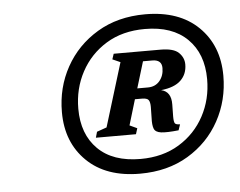

<svg xmlns="http://www.w3.org/2000/svg" viewBox="-39 -729 655 525"><g transform="rotate(-5 288.0 -466.5)"><path d="M377 -683Q470 -683 522.8 -631.5Q575.5 -580 575.5 -497Q575.5 -430 544.8 -373.8Q514 -317.5 457.8 -283.8Q401.5 -250 325.5 -250Q232.5 -250 179.8 -301.5Q127 -353 127 -436Q127 -503.5 158 -559.5Q189 -615.5 245.2 -649.2Q301.5 -683 377 -683ZM330.5 -290Q391.5 -290 436.5 -317.5Q481.5 -345 506 -390.8Q530.5 -436.5 530.5 -491.5Q530.5 -561.5 489.2 -602.2Q448 -643 372.5 -643Q311 -643 266.2 -615.5Q221.5 -588 197 -542.2Q172.5 -496.5 172.5 -441.5Q172.5 -371.5 213.5 -330.8Q254.5 -290 330.5 -290ZM446 -375 440.5 -359Q408 -355.5 392.5 -357.5Q377 -359.5 373 -369.5Q369 -379.5 370 -400L370.5 -429.5Q370.5 -442.5 366.5 -448.2Q362.5 -454 348 -454H329L308 -384L328.5 -374.5L323.5 -358.5H213.5L218 -374.5L245 -384L298.5 -558.5L277 -568L282 -583H410.5Q446.5 -583 460.5 -569.2Q474.5 -555.5 474.5 -537Q474.5 -510.5 457 -493.5Q439.5 -476.5 402.5 -472.5Q430 -466.5 429.5 -431L429 -398Q429 -383 432 -379Q435 -375 446 -375ZM385.5 -555.5H360L338 -483H367Q387.5 -483 399.5 -497.2Q411.5 -511.5 411.5 -532.5Q411.5 -555.5 385.5 -555.5Z"/></g></svg>

Font: Newsreader 16pt
Style: Bold Italic
Weight: 700
Italic angle: -17°
Designer: Hugues Gentile
Foundry: Production Type
Version: Version 1.003; ttfautohint (v1.8.3)